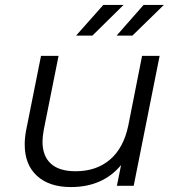

<svg xmlns="http://www.w3.org/2000/svg" viewBox="-20 -752 713 777"><path d="M626 -526 521 0H453L470 -84Q396 5 267 5Q179 5 129.5 -40.5Q80 -86 80 -167Q80 -195 86 -226L146 -526H217L157 -226Q152 -198 152 -179Q152 -121 185.5 -90Q219 -59 286 -59Q370 -59 425 -106Q480 -153 499 -243L555 -526ZM398 -732H480L354 -608H288ZM561 -732H643L516 -608H452Z"/></svg>

Font: Idrija
Style: Italic
Weight: 400
Italic angle: -11.3°
Designer: Julieta Ulanovsky
Foundry: Julieta Ulanovsky
Version: Version 7.200